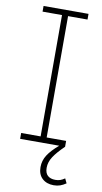

<svg xmlns="http://www.w3.org/2000/svg" viewBox="-100 -752 533 1006"><g transform="rotate(10 166.5 -249.0)"><path d="M46.9 -707H286.1V-676.8H182.6V-31.2H286.1V0Q247.6 37.1 228.8 65.9Q210 94.7 210 125Q210 152.8 224.6 166.3Q239.3 179.7 265.6 179.7Q280.3 179.7 291.5 175.8Q302.7 171.9 315.4 163.1L327.1 187.5Q311.5 198.2 296.1 203.6Q280.8 209 261.7 209Q224.1 209 200.9 187.5Q177.7 166 177.7 127Q177.7 92.3 196.8 62.7Q215.8 33.2 254.9 0H46.9V-31.2H150.4V-676.8H46.9Z"/></g></svg>

Font: Pretendard GOV Thin
Style: Regular
Weight: 100
Designer: Base glyphs from Inter by Rasmus Andersson; Hangeul glyphs from Noto Sans CJK(Source Han Sans) by Jang Soo-young and Kan
Foundry: Kil Hyung-jin
Version: Version 1.309